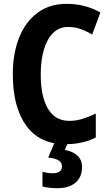

<svg xmlns="http://www.w3.org/2000/svg" viewBox="-20 -744 571 1004"><path d="M336 -603Q289 -603 257.5 -571.5Q226 -540 209.5 -484.5Q193 -429 193 -355Q193 -238 231 -175Q269 -112 342 -112Q379 -112 413 -123Q447 -134 481 -150V-25Q413 10 323 10Q187 10 117 -87Q47 -184 47 -356Q47 -463 79.5 -546Q112 -629 175.5 -676.5Q239 -724 329 -724Q423 -724 505 -679L462 -563Q433 -581 402 -592Q371 -603 336 -603ZM409 130Q409 181 375.5 210.5Q342 240 280 240Q234 240 202 231V154Q231 162 255 162Q304 162 304 126Q304 105 285 94Q266 83 232 80L266 0H336L319 40Q359 47 384 69Q409 91 409 130Z"/></svg>

Font: Noto Sans Lao Condensed
Style: Bold
Weight: 700
Width: 3
Designer: Monotype Design Team
Foundry: Monotype Imaging Inc.
Version: Version 2.003; ttfautohint (v1.8.4.7-5d5b)